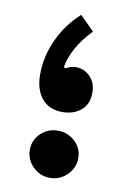

<svg xmlns="http://www.w3.org/2000/svg" viewBox="-71 -612 440 662"><g transform="rotate(10 149.5 -281.0)"><path d="M159.7 -566.9 209.5 -517.1Q143.1 -447.8 131.8 -378.4L139.6 -376.5Q156.7 -386.2 173.3 -386.2Q202.6 -386.2 223.4 -364.7Q244.1 -343.3 244.1 -309.1Q244.1 -269 218.5 -247.3Q192.9 -225.6 152.8 -225.6Q107.4 -225.6 81.5 -256.1Q55.7 -286.6 55.7 -339.8Q55.7 -402.8 83 -462.6Q110.4 -522.5 159.7 -566.9ZM65.9 -78.1Q65.9 -112.8 90.8 -136.2Q115.7 -159.7 150.4 -159.7Q185.1 -159.7 210.2 -136.2Q235.4 -112.8 235.4 -78.1Q235.4 -43.9 210.2 -19.3Q185.1 5.4 150.4 5.4Q115.7 5.4 90.8 -19.3Q65.9 -43.9 65.9 -78.1Z"/></g></svg>

Font: Estedad-FD ExtraBold
Style: Regular
Weight: 800
Designer: Amin Abedi
Version: Version 7.3